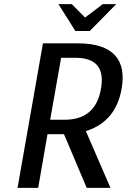

<svg xmlns="http://www.w3.org/2000/svg" viewBox="-20 -910 615 930"><path d="M290 -260 400 0H515L396 -275C493 -305 551 -375 569 -480C594 -620 528 -700 358 -700H188L65 0H165L210 -260ZM223 -330 276 -630H346C446 -630 487 -580 469 -480C452 -380 393 -330 293 -330ZM415 -760 543 -890H478L392 -825L328 -890H263L345 -760Z"/></svg>

Font: Scada
Style: Italic
Weight: 400
Designer: Jovanny Lemonad
Foundry: Jovanny Lemonad
Version: Version 3.005